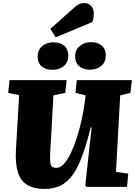

<svg xmlns="http://www.w3.org/2000/svg" viewBox="-20 -1231 890 1265"><path d="M744 -99 825 -87 817 0H549L542 -12L584 -392H578Q551 -284 523 -207Q495 -130 460.5 -81Q426 -32 380.5 -9Q335 14 274 14Q204 14 160 -12.5Q116 -39 98 -96Q80 -153 85 -243L106 -604L34 -619L43 -703H419L410 -619L332 -603L311 -228Q309 -188 311 -165Q313 -142 322 -133.5Q331 -125 351 -125Q377 -125 401 -151Q425 -177 446.5 -222Q468 -267 486.5 -324.5Q505 -382 518.5 -444.5Q532 -507 540 -569L544 -603L477 -619L486 -703H849L839 -619L772 -603ZM228 -859Q228 -902 258 -927Q288 -952 331 -952Q378 -952 404 -929Q430 -906 430 -864Q430 -821 400.5 -796Q371 -771 326 -771Q280 -771 254 -794Q228 -817 228 -859ZM475 -860Q475 -903 505.5 -928Q536 -953 579 -953Q625 -953 651 -930Q677 -907 677 -865Q677 -822 647.5 -797Q618 -772 574 -772Q528 -772 501.5 -795Q475 -818 475 -860ZM469 -1181Q488 -1198 502.5 -1204.5Q517 -1211 538 -1211Q561 -1211 579.5 -1193Q598 -1175 598 -1137Q598 -1127 595.5 -1111.5Q593 -1096 587 -1085L347 -985L312 -1041Z"/></svg>

Font: Literata 18pt Black
Style: Italic
Weight: 900
Italic angle: -2°
Designer: Latin by Veronika Burian and Jose Scaglione. Greek by Irene Vlachou. Cyrillic by Vera Evstafieva
Foundry: TypeTogether
Version: Version 3.103;gftools[0.9.29]